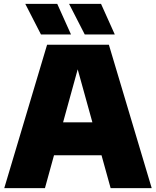

<svg xmlns="http://www.w3.org/2000/svg" viewBox="-20 -971 805 991"><path d="M2 0 223 -740H542L763 0H551L371.5 -647.5H390.5L212 0ZM186.5 -169.5 232 -339.5H532L577 -169.5ZM417.5 -793 336.5 -951H501.5L572.5 -793ZM191.5 -793 110.5 -951H275.5L346.5 -793Z"/></svg>

Font: Encode Sans SC Black
Style: Regular
Weight: 900
Version: Version 3.002